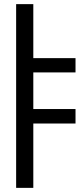

<svg xmlns="http://www.w3.org/2000/svg" viewBox="-20 -709 406 928"><path d="M116 -428H345V-359H116ZM116 -182H345V-112H116ZM58 -689H141V199H58Z"/></svg>

Font: hexlkorean05
Style: Book
Weight: 400
Designer: Jelle Bosma - Monotype Design Team
Foundry: Monotype Imaging Inc.
Version: Version 2.003